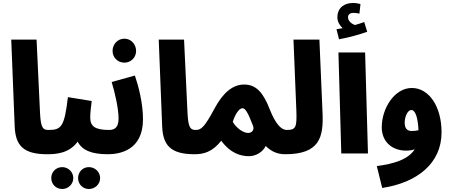

<svg xmlns="http://www.w3.org/2000/svg" viewBox="-20 -1024 3011 1281"><path d="M294 5C346 5 379 -27 379 -78C379 -120 353 -157 304 -157C268 -157 252 -167 247 -271L224 -760H55L78 -181C83 -53 136 5 294 5Z M294 5C359 5 442 -2 498 -79C528 -22 590 5 699 5C751 5 784 -27 784 -78C784 -120 758 -157 709 -157C612 -157 582 -182 582 -241C582 -279 589 -322 592 -350L433 -376C410 -178 389 -157 304 -157ZM573 237C614 237 648 205 648 164C648 123 614 91 573 91C532 91 501 123 501 164C501 205 532 237 573 237ZM395 237C435 237 469 205 469 164C469 123 435 91 395 91C354 91 322 123 322 164C322 205 354 237 395 237Z M810 -606C854 -606 888 -641 888 -684C888 -729 854 -766 810 -766C765 -766 731 -729 731 -684C731 -641 765 -606 810 -606ZM699 5C776 5 934 -19 934 -228C934 -335 904 -450 880 -520L725 -477C746 -408 771 -301 771 -234C771 -175 746 -157 709 -157Z M1278 5C1330 5 1363 -27 1363 -78C1363 -120 1337 -157 1288 -157C1252 -157 1236 -167 1231 -271L1208 -760H1039L1062 -181C1067 -53 1120 5 1278 5Z M1278 5C1339 5 1397 -10 1456 -85C1519 0 1587 18 1641 18C1686 18 1732 -8 1753 -50C1791 -12 1832 5 1883 5C1934 5 1968 -30 1968 -78C1968 -120 1942 -157 1893 -157C1855 -157 1817 -200 1780 -294C1736 -407 1689 -460 1609 -460C1532 -460 1467 -405 1409 -296C1346 -178 1322 -157 1288 -157ZM1533 -211C1548 -259 1574 -302 1598 -302C1618 -302 1636 -268 1668 -185C1679 -156 1660 -137 1635 -137C1604 -137 1558 -168 1533 -211Z M1883 5C2112 5 2139 -108 2132 -270L2111 -760H1938L1957 -292C1962 -174 1954 -157 1893 -157Z M2242 -762C2310 -774 2382 -795 2430 -812L2410 -877C2391 -870 2370 -863 2348 -857C2328 -864 2302 -882 2302 -909C2302 -927 2315 -938 2339 -938C2353 -938 2366 -936 2378 -933L2385 -997C2372 -1001 2355 -1004 2334 -1004C2284 -1004 2231 -978 2231 -908C2231 -879 2247 -853 2266 -836C2256 -834 2242 -832 2225 -829ZM2257 0H2435L2416 -674H2238Z M2530 230C2762 195 2926 67 2926 -141C2926 -313 2843 -436 2729 -437C2612 -438 2527 -301 2527 -175C2527 -76 2599 -19 2689 -19C2711 -19 2730 -22 2747 -28C2703 41 2607 69 2494 84ZM2680 -205C2680 -246 2700 -290 2724 -290C2754 -290 2769 -230 2772 -155C2756 -151 2740 -150 2726 -150C2695 -150 2680 -170 2680 -205Z"/></svg>

Font: Noto Sans Arabic UI XCn Bk
Style: Regular
Weight: 900
Width: 2
Designer: Monotype Design Team, Nadine Chahine and Nizar Qandah
Foundry: Monotype Imaging Inc.
Version: Version 2.010